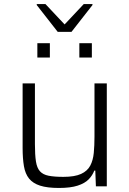

<svg xmlns="http://www.w3.org/2000/svg" viewBox="-20 -923 641 951"><path d="M272 8Q214 8 178.5 -3.5Q143 -15 124 -38.5Q105 -62 98.5 -100Q92 -138 92 -190V-510H153V-209Q153 -156 158 -123.5Q163 -91 178 -74.5Q193 -58 221 -52.5Q249 -47 294 -47Q350 -47 381.5 -61.5Q413 -76 427 -102.5Q441 -129 444.5 -165.5Q448 -202 448 -246V-510H509V0H455L452 -78H447Q438 -54 419 -34.5Q400 -15 364.5 -3.5Q329 8 272 8ZM165 -638V-709H227V-638ZM373 -638V-709H435V-638ZM266 -765 162 -898V-903H205L300 -802L395 -903H438V-898L334 -765Z"/></svg>

Font: Saira Thin Light
Style: Regular
Weight: 300
Version: Version 1.101